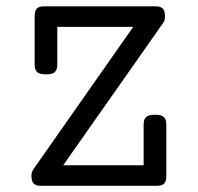

<svg xmlns="http://www.w3.org/2000/svg" viewBox="-20 -600 640 620"><path d="M443.8 -66.4V-197.8Q443.8 -214.8 451.9 -222.2Q460 -229.5 480.5 -229.5Q501 -229.5 509 -222.2Q517.1 -214.8 517.1 -197.8V-33.2Q517.1 -14.6 510 -7.3Q502.9 0 486.3 0H112.3Q95.7 0 88.6 -7.3Q81.5 -14.6 81.5 -33.2Q81.5 -40 83.5 -44.9Q85.4 -49.8 88.4 -54.2L410.2 -513.2H165V-391.6Q165 -374.5 157 -367.2Q148.9 -359.9 128.4 -359.9Q107.9 -359.9 99.9 -367.2Q91.8 -374.5 91.8 -391.6V-546.4Q91.8 -564.9 98.9 -572.3Q106 -579.6 122.6 -579.6H481.9Q498.5 -579.6 505.6 -572.3Q512.7 -564.9 512.7 -546.4Q512.7 -534.2 507.8 -527.3L184.1 -66.4Z"/></svg>

Font: Courier Prime
Style: Regular
Weight: 400
Designer: Alan Dague-Greene
Foundry: Quote-Unquote Apps
Version: Version 1.203